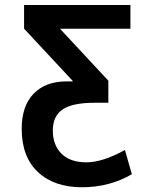

<svg xmlns="http://www.w3.org/2000/svg" viewBox="-20 -540 631 790"><path d="M69.3 -9.8Q69.3 -103.5 118.2 -154.3Q167 -205.1 253.9 -205.1H279.3V-207L79.1 -421.9V-519.5H516.6V-421.9H228.5V-419.9L425.8 -208V-117.2H369.1Q278.3 -117.2 237.8 -89.8Q197.3 -62.5 197.3 -2.9Q197.3 56.6 232.9 92.3Q268.6 127.9 335.4 127.9Q402.3 127.9 494.1 77.1L522.5 176.8Q430.7 230.5 316.9 230.5Q203.1 230.5 136.2 168Q69.3 105.5 69.3 -9.8Z"/></svg>

Font: GenEi M Gothic v2 Bold
Style: Regular
Weight: 700
Version: Version 2.0